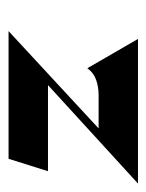

<svg xmlns="http://www.w3.org/2000/svg" viewBox="34 -381 347 455"><g transform="rotate(-90 207.5 -153.5)"><path d="M29.3 -213.3H233.3L0 0H342.7L273.3 -120Q262.7 -105.3 246 -99.3Q229.3 -93.3 209.3 -93.3H130.7L361.3 -306.7H58.7Z"/></g></svg>

Font: Qahiri
Style: Regular
Weight: 400
Designer: Khaled Hosny
Foundry: Alif Type
Version: Version 3.00